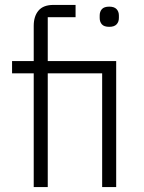

<svg xmlns="http://www.w3.org/2000/svg" viewBox="-20 -760 586 780"><path d="M117 -462H29V-512H117V-655Q117 -694 136.5 -717Q156 -740 197 -740H287V-690H174V-512H452V0H395V-462H174V0H117ZM424 -651Q403 -651 394 -661Q385 -671 385 -687V-697Q385 -713 394 -723Q403 -733 424 -733Q444 -733 453.5 -723Q463 -713 463 -697V-687Q463 -671 453.5 -661Q444 -651 424 -651Z"/></svg>

Font: IBM Plex Thai Light
Style: Regular
Weight: 300
Designer: Mike Abbink, Paul van der Laan, Pieter van Rosmalen, Ben Mitchell, Mark Frömberg
Foundry: Bold Monday
Version: Version 1.0